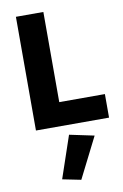

<svg xmlns="http://www.w3.org/2000/svg" viewBox="-110 -761 747 1164"><g transform="rotate(-10 264.0 -179.0)"><path d="M74 -700V0H524V-145H243V-700ZM267 60 179 319 293 342 419 92Z"/></g></svg>

Font: Jost
Style: Bold
Weight: 700
Version: Version 3.710